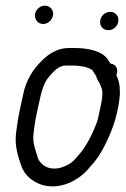

<svg xmlns="http://www.w3.org/2000/svg" viewBox="-20 -661 445 680"><path d="M328 -246C325 -227 315 -209 306 -187C295 -164 281 -139 267 -122L248 -100C235 -84 219 -75 198 -68C156 -55 124 -75 114 -102C106 -131 94 -154 99 -191L103 -221C108 -255 116 -284 123 -318C129 -345 137 -367 150 -385C168 -406 186 -429 214 -429H235C260 -429 287 -425 301 -416H302C310 -413 311 -404 321 -391C321 -391 322 -384 324 -381L331 -369C338 -355 345 -341 342 -321L340 -303C339 -297 337 -289 336 -283C334 -271 330 -258 328 -246ZM371 -436 362 -450C342 -481 291 -491 243 -491H223C182 -491 150 -468 128 -446C96 -414 72 -378 61 -322C54 -288 46 -257 41 -220L37 -191C31 -145 44 -107 55 -75C65 -42 95 -17 129 -6C196 13 260 -24 293 -63L312 -85C325 -100 339 -122 349 -142C373 -189 393 -238 402 -303L404 -321C405 -329 405 -335 404 -343C405 -362 399 -380 392 -395C393 -396 395 -402 395 -405C397 -421 388 -434 371 -436ZM335 -588C332 -569 345 -554 364 -554C381 -554 397 -568 399 -585C402 -604 389 -619 370 -619C353 -619 337 -605 335 -588ZM104 -610C102 -592 114 -576 133 -576C151 -576 166 -592 168 -608C171 -626 156 -641 139 -641C122 -641 106 -627 104 -610Z"/></svg>

Font: PolanStronk
Style: BdIta
Weight: 700
Version: Version 1.0